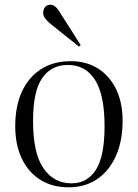

<svg xmlns="http://www.w3.org/2000/svg" viewBox="-20 -785 588 819"><path d="M273 14Q203 14 152 -18Q101 -50 73 -108.5Q45 -167 45 -247Q45 -332 73.5 -394Q102 -456 155 -490Q208 -524 282 -524Q349 -524 398.5 -492.5Q448 -461 475.5 -404Q503 -347 503 -270Q503 -184 474.5 -120Q446 -56 394.5 -21Q343 14 273 14ZM285 -3Q352 -3 389 -60.5Q426 -118 426 -247Q426 -380 385.5 -444Q345 -508 269 -508Q199 -508 160 -452Q121 -396 121 -269Q121 -131 165.5 -67Q210 -3 285 -3ZM317 -586 197 -682Q182 -694 173 -706Q164 -718 164 -730Q164 -744 172 -754.5Q180 -765 195 -765Q214 -765 231 -739L324 -593Z"/></svg>

Font: Literata 72pt Light
Style: Regular
Weight: 300
Designer: Latin by Veronika Burian and Jose Scaglione. Greek by Irene Vlachou. Cyrillic by Vera Evstafieva.
Foundry: TypeTogether
Version: Version 3.002